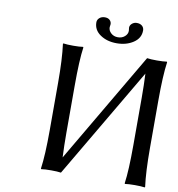

<svg xmlns="http://www.w3.org/2000/svg" viewBox="-89 -897 906 980"><g transform="rotate(10 364.0 -407.0)"><path d="M579.1 -784.2Q579.1 -744.6 543.2 -720.7Q507.3 -696.8 457 -696.8Q406.7 -696.8 371.8 -720.7Q336.9 -744.6 336.9 -784.2Q336.9 -797.9 347.9 -807.4Q358.9 -816.9 376 -816.9Q392.1 -816.9 401.1 -808.3Q410.2 -799.8 410.2 -787.1Q410.2 -781.7 409.2 -778.8Q408.2 -775.9 408.2 -771Q408.2 -753.9 422.4 -741Q436.5 -728 458 -728Q479 -728 493.4 -740.5Q507.8 -752.9 507.8 -770Q507.8 -775.9 506.8 -778.8Q505.9 -780.8 505.9 -786.1Q505.9 -798.8 516.6 -807.9Q527.3 -816.9 541 -816.9Q558.6 -816.9 568.8 -807.9Q579.1 -798.8 579.1 -784.2ZM198.2 -445.8Q198.2 -570.8 188 -646L189.9 -648.9Q208.5 -646 241.2 -646Q273.4 -646 292 -648.9L293.9 -646Q284.2 -579.6 284.2 -445.8V-201.2Q284.2 -133.8 287.1 -75.2L622.1 -646L624 -648.9Q642.6 -646 674.8 -646Q708 -646 726.1 -648.9L728 -646Q717.8 -576.2 717.8 -444.8V-200.2Q717.8 -75.2 728 0L726.1 2.9Q708 0 674.8 0Q642.6 0 624 2.9L622.1 0Q631.8 -67.9 631.8 -200.2V-444.8Q631.8 -511.2 628.9 -569.8L293.9 0L292 2.9Q273.4 0 241.2 0Q208.5 0 189.9 2.9L188 0Q198.2 -71.3 198.2 -200.2Z"/></g></svg>

Font: Linear Smooth
Style: Regular
Weight: 400
Designer: Philipp H. Poll, Flanker
Foundry: Philipp H. Poll, reworked by Flanker
Version: Version 1.061 | FøM Fix